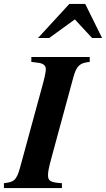

<svg xmlns="http://www.w3.org/2000/svg" viewBox="-52 -960 541 980"><path d="M406 -669H108V-644L140 -640C167 -637 182 -627 182 -607C182 -595 176 -565 168 -536L51 -107C32 -36 17 -31 -32 -25V0H264V-25C207 -28 193 -37 193 -65C193 -81 196 -101 210 -152L322 -564C339 -627 357 -639 406 -644ZM469 -766 383 -940H302L142 -766H199L330 -861L418 -766Z"/></svg>

Font: XITS
Style: Bold Italic
Weight: 700
Italic angle: -16.33°
Designer: MicroPress Inc., with final additions and corrections provided by Coen Hoffman, Elsevier (retired)
Version: Version 1.105